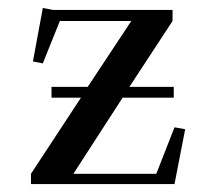

<svg xmlns="http://www.w3.org/2000/svg" viewBox="-20 -464 526 484"><path d="M58.1 0V-25.9L184.1 -217.8H109.9V-245.1H201.2L311 -411.1H130.9L87.9 -304.2L63 -309.1L87.9 -443.8L113.8 -439H415V-411.1L306.2 -245.1H418V-217.8H289.1L165 -25.9H374L419.9 -143.1L446.8 -138.2L419.9 0Z"/></svg>

Font: Dehuti
Style: Bold
Weight: 700
Version: Version 1.2